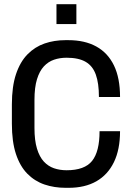

<svg xmlns="http://www.w3.org/2000/svg" viewBox="-20 -888 640 918"><path d="M294 10Q239.2 10 192.5 -5.9Q145.8 -21.8 110.6 -57.5Q75.5 -93.2 56.1 -152Q36.8 -210.8 36.8 -296.5V-388.8Q36.8 -474.5 56.6 -533.6Q76.5 -592.8 111.8 -628.5Q147 -664.2 193.2 -680.1Q239.5 -696 292.8 -696H307Q385 -696 440.2 -665.8Q495.5 -635.5 524.8 -575.2Q554 -515 554 -424.2H453Q453 -489.8 438.2 -531.1Q423.5 -572.5 389.8 -592.2Q356 -612 298.5 -612Q266 -612 238.2 -602.5Q210.5 -593 189.6 -570.5Q168.8 -548 156.8 -509Q144.8 -470 144.8 -410.5V-276.2Q144.8 -216.8 156.8 -177.4Q168.8 -138 189.6 -115.5Q210.5 -93 238.2 -83.5Q266 -74 298.5 -74Q384.5 -74 420.2 -118.5Q456 -163 456 -260.8H554Q554 -173.2 524.8 -112.9Q495.5 -52.5 440.8 -21.2Q386 10 308.2 10ZM250 -772.8V-868H345.2V-772.8Z"/></svg>

Font: Chivo Mono Medium
Style: Regular
Weight: 500
Monospace: yes
Designer: Hector Gatti
Foundry: Omnibus-Type
Version: Version 1.008